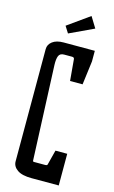

<svg xmlns="http://www.w3.org/2000/svg" viewBox="-133 -927 581 978"><g transform="rotate(15 158.0 -438.5)"><path d="M40 -62V-654Q40 -678 61 -694Q82 -710 120 -710H284V-654L268 -529H202L192 -642Q191 -651 180 -651H138Q116 -651 109.5 -634.5Q103 -618 104 -588L125 -89Q125 -83 131 -83H190Q201 -83 202 -89L222 -167H284V0H141Q90 0 65 -17.5Q40 -35 40 -62ZM107 -795 222 -877 257 -820 129 -760Z"/></g></svg>

Font: Bahianita
Style: Regular
Weight: 400
Designer: Pablo Cosgaya & Dani Raskovsky
Foundry: Pablo Cosgaya & Dani Raskovsky
Version: Version 1.008